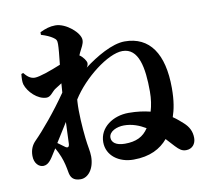

<svg xmlns="http://www.w3.org/2000/svg" viewBox="-93 -928 1186 1097"><g transform="rotate(-10 500.0 -379.5)"><path d="M177 -427C201 -427 213 -452 233 -467L274 -493L270 -440C202 -341 120 -244 72 -196C50 -174 39 -147 39 -113C39 -69 66 -45 92 -46C122 -47 140 -77 161 -111L175 -133C185 -115 194 -97 201 -79C214 -46 220 -16 225 13C230 44 244 66 288 66C331 66 369 20 369 -52C369 -83 360 -113 355 -161C348 -224 342 -311 346 -373L347 -386C418 -500 565 -614 649 -614C743 -614 764 -499 764 -359C764 -316 758 -278 748 -245C712 -254 671 -260 622 -260C533 -260 451 -206 451 -120C451 -42 520 8 605 8C701 8 763 -26 805 -76L850 -27C872 -4 886 7 910 7C946 7 967 -20 967 -54C967 -94 950 -122 925 -145C909 -159 891 -176 867 -192C881 -233 891 -282 891 -357C891 -556 816 -666 671 -666C598 -666 502 -609 432 -556C438 -564 441 -572 441 -581C441 -592 424 -619 403 -632L409 -646C422 -674 436 -692 436 -716C436 -758 359 -825 297 -825C265 -825 238 -816 207 -801V-786C237 -777 258 -767 273 -757C291 -745 294 -738 294 -717C294 -697 290 -652 284 -599C228 -576 159 -551 131 -551C105 -551 87 -567 69 -589L58 -585C56 -564 54 -541 59 -524C73 -480 125 -427 177 -427ZM709 -156C679 -110 637 -90 572 -90C519 -90 496 -112 496 -138C496 -175 543 -194 584 -194C631 -194 672 -178 709 -156ZM261 -271 256 -146C255 -125 245 -121 229 -134L192 -161Z"/></g></svg>

Font: GenKiMin2 TW H
Style: Regular
Weight: 900
Version: Version 2.100;PS 2.1;hotconv 16.6.51;makeotf.lib2.5.65220 DE